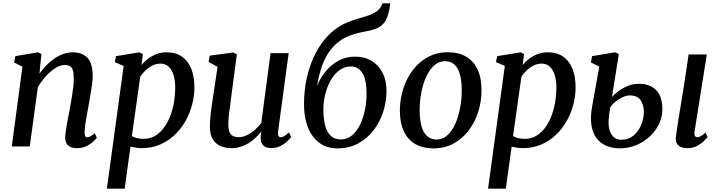

<svg xmlns="http://www.w3.org/2000/svg" viewBox="-20 -882 4330 1156"><path d="M217.5 -439Q236.5 -465.5 259.2 -488.8Q282 -512 307.8 -529.8Q333.5 -547.5 361.8 -557.2Q390 -567 419.5 -567Q473 -567 505.5 -535.2Q538 -503.5 538 -422Q538 -402 533.8 -371Q529.5 -340 523.8 -307Q518 -274 513.5 -247Q509 -221.5 503.5 -193Q498 -164.5 494 -136.8Q490 -109 489.5 -87Q489 -70 493 -62.8Q497 -55.5 504 -55.5Q513 -55.5 524 -61Q535 -66.5 550.5 -79.5L563 -52.5Q559 -46 543 -30.8Q527 -15.5 501.8 -2.8Q476.5 10 443.5 10Q416.5 10 400.8 1.2Q385 -7.5 378.5 -22.5Q372 -37.5 372.5 -58Q373.5 -72.5 376 -91.8Q378.5 -111 382.5 -133Q386.5 -155 390.8 -177.2Q395 -199.5 399 -220Q402.5 -241 407 -265.2Q411.5 -289.5 415.2 -315Q419 -340.5 421.8 -365.2Q424.5 -390 424 -412Q424 -443 418.5 -459.8Q413 -476.5 400.8 -483.5Q388.5 -490.5 368 -490.5Q349 -490.5 327.5 -479.8Q306 -469 284.5 -450.8Q263 -432.5 243.2 -408.2Q223.5 -384 208 -357.5L159 0H51L115 -480.5L65 -506L72.5 -544L208 -567L229.5 -556.5Z M623.5 254 724.5 -485 671 -508 678.5 -544 819.5 -567 840 -556.5 832 -491Q848 -510.5 870.5 -527.8Q893 -545 921 -556Q949 -567 982.5 -567Q1039 -567 1076.2 -540.8Q1113.5 -514.5 1132 -467Q1150.5 -419.5 1150.5 -355.5Q1150.5 -303.5 1136.5 -251Q1122.5 -198.5 1095.8 -151.5Q1069 -104.5 1030.2 -68.2Q991.5 -32 941.8 -11Q892 10 832.5 10Q817 10 799.2 7.2Q781.5 4.5 765.5 1L730.5 254ZM774 -63Q788.5 -54 806.5 -50Q824.5 -46 845 -46Q884 -46 914.5 -64.5Q945 -83 967.8 -114.2Q990.5 -145.5 1005.5 -185.2Q1020.5 -225 1027.8 -268.2Q1035 -311.5 1035 -353Q1035 -397.5 1024.8 -430.2Q1014.5 -463 995 -481Q975.5 -499 947 -499Q920 -499 896.5 -487Q873 -475 854.8 -457Q836.5 -439 824.5 -421Z M1372 10Q1338.5 10 1309.5 -2Q1280.5 -14 1262.2 -42Q1244 -70 1243.5 -119.5Q1243.5 -136.5 1245 -157.5Q1246.5 -178.5 1249.2 -201.8Q1252 -225 1255.2 -248.5Q1258.5 -272 1262 -294L1290 -479.5L1236 -509L1242.5 -547L1384.5 -566L1406 -555L1371 -290Q1369 -268.5 1366 -247.8Q1363 -227 1360.2 -207.5Q1357.5 -188 1356 -170Q1354.5 -152 1354.5 -136.5Q1354.5 -105 1362 -87.5Q1369.5 -70 1383.5 -63Q1397.5 -56 1417.5 -56Q1442.5 -56 1467.8 -68.5Q1493 -81 1515 -100.5Q1537 -120 1553 -141L1609 -562H1718L1654.5 -92Q1652 -73 1656.8 -64.2Q1661.5 -55.5 1670 -55.5Q1679.5 -55.5 1690.8 -62Q1702 -68.5 1720 -84.5L1733 -57.5Q1728.5 -50 1712.2 -33.8Q1696 -17.5 1670.5 -4Q1645 9.5 1613 9.5Q1580.5 9.5 1564.8 -7Q1549 -23.5 1549.5 -51Q1549.5 -53 1549.5 -57Q1549.5 -61 1550 -66Q1550.5 -71 1551.2 -76.5Q1552 -82 1552.5 -86.5L1551 -87.5Q1536.5 -69.5 1518.5 -52.2Q1500.5 -35 1478.2 -21Q1456 -7 1429.5 1.5Q1403 10 1372 10Z M2330 -862 2324 -825Q2317 -788 2304 -762.8Q2291 -737.5 2267.5 -722Q2244 -706.5 2204 -697.5Q2194 -695.5 2183 -693.2Q2172 -691 2160 -688.5Q2135.5 -683.5 2110.5 -676.2Q2085.5 -669 2061.2 -657.2Q2037 -645.5 2014 -626.5Q1986 -604.5 1961.5 -569.8Q1937 -535 1918.8 -484.2Q1900.5 -433.5 1888.5 -364Q1907.5 -411.5 1940.2 -451.8Q1973 -492 2018 -516.5Q2063 -541 2118.5 -541Q2174.5 -541 2217 -515.8Q2259.5 -490.5 2283.2 -444.2Q2307 -398 2307 -334.5Q2307 -270.5 2287.2 -209Q2267.5 -147.5 2229.5 -97.8Q2191.5 -48 2136.2 -18.2Q2081 11.5 2010 11.5Q1962.5 11.5 1925.5 -7.8Q1888.5 -27 1862.8 -62Q1837 -97 1823.8 -145.8Q1810.5 -194.5 1810.5 -254Q1810.5 -336 1826 -407.5Q1841.5 -479 1868.8 -538.2Q1896 -597.5 1933 -642.5Q1970 -687.5 2013 -716Q2045 -737 2077 -749.5Q2109 -762 2139.8 -770.8Q2170.5 -779.5 2197 -788.5Q2223.5 -797.5 2244 -811Q2264.5 -824.5 2276.5 -846.5L2283 -862ZM2093 -482Q2054.5 -482 2023.8 -459.2Q1993 -436.5 1971.2 -398.5Q1949.5 -360.5 1938 -314Q1926.5 -267.5 1927 -219.5Q1927.5 -167 1937.5 -127.2Q1947.5 -87.5 1970.5 -65Q1993.5 -42.5 2031.5 -42.5Q2072 -42.5 2101.5 -68.5Q2131 -94.5 2150.2 -136.2Q2169.5 -178 2178.5 -227Q2187.5 -276 2187 -323Q2186.5 -402 2161.8 -442Q2137 -482 2093 -482Z M2676.5 -567.5Q2741.5 -567.5 2786.5 -541Q2831.5 -514.5 2855.2 -463.8Q2879 -413 2879 -340Q2879.5 -271.5 2859.2 -208.2Q2839 -145 2801 -95.5Q2763 -46 2709.5 -17.2Q2656 11.5 2590 11.5Q2526 11.5 2480.8 -14.5Q2435.5 -40.5 2411.8 -90.8Q2388 -141 2387.5 -213Q2387.5 -282.5 2407.5 -346.2Q2427.5 -410 2465.5 -460Q2503.5 -510 2556.8 -538.8Q2610 -567.5 2676.5 -567.5ZM2660 -513.5Q2628 -513.5 2603.2 -495.2Q2578.5 -477 2560.2 -446.5Q2542 -416 2530 -377.8Q2518 -339.5 2512.2 -298.5Q2506.5 -257.5 2506.5 -219.5Q2507 -157.5 2519 -118.2Q2531 -79 2554 -60.5Q2577 -42 2608.5 -42Q2639.5 -42 2664 -60Q2688.5 -78 2706.8 -108.8Q2725 -139.5 2736.8 -177.8Q2748.5 -216 2754.5 -256.8Q2760.5 -297.5 2760 -336Q2760 -398 2748.2 -437Q2736.5 -476 2714.5 -494.8Q2692.5 -513.5 2660 -513.5Z M2918.5 254 3019.5 -485 2966 -508 2973.5 -544 3114.5 -567 3135 -556.5 3127 -491Q3143 -510.5 3165.5 -527.8Q3188 -545 3216 -556Q3244 -567 3277.5 -567Q3334 -567 3371.2 -540.8Q3408.5 -514.5 3427 -467Q3445.5 -419.5 3445.5 -355.5Q3445.5 -303.5 3431.5 -251Q3417.5 -198.5 3390.8 -151.5Q3364 -104.5 3325.2 -68.2Q3286.5 -32 3236.8 -11Q3187 10 3127.5 10Q3112 10 3094.2 7.2Q3076.5 4.5 3060.5 1L3025.5 254ZM3069 -63Q3083.5 -54 3101.5 -50Q3119.5 -46 3140 -46Q3179 -46 3209.5 -64.5Q3240 -83 3262.8 -114.2Q3285.5 -145.5 3300.5 -185.2Q3315.5 -225 3322.8 -268.2Q3330 -311.5 3330 -353Q3330 -397.5 3319.8 -430.2Q3309.5 -463 3290 -481Q3270.5 -499 3242 -499Q3215 -499 3191.5 -487Q3168 -475 3149.8 -457Q3131.5 -439 3119.5 -421Z M4120 10Q4096.5 10 4079.8 2.8Q4063 -4.5 4054.8 -18.8Q4046.5 -33 4049 -54.5Q4050.5 -69 4053.8 -91.2Q4057 -113.5 4061.5 -142.2Q4066 -171 4071.8 -205.8Q4077.5 -240.5 4084 -280.2Q4090.5 -320 4097.5 -364Q4104.5 -408 4111.5 -456Q4118.5 -504 4126 -554H4235.5L4162 -91Q4159 -73 4164 -64.2Q4169 -55.5 4177.5 -55.5Q4187.5 -55.5 4198.8 -61.8Q4210 -68 4227 -84L4240 -57.5Q4235 -50 4219.2 -34Q4203.5 -18 4178.5 -4Q4153.5 10 4120 10ZM3710.5 11Q3667 11 3631.5 -3.8Q3596 -18.5 3572.5 -48.8Q3549 -79 3541.2 -126Q3533.5 -173 3544.5 -238L3588 -481L3538 -506L3544.5 -544L3683 -567L3706 -556.5L3664.5 -298.5Q3677.5 -312.5 3701.5 -331.2Q3725.5 -350 3757.8 -363.8Q3790 -377.5 3827 -377.5Q3868.5 -377.5 3900.2 -362Q3932 -346.5 3950 -312.5Q3968 -278.5 3968 -222.5Q3968 -179 3948.5 -137.2Q3929 -95.5 3894 -62Q3859 -28.5 3812.2 -8.8Q3765.5 11 3710.5 11ZM3720.5 -40.5Q3764 -40.5 3794.5 -66.2Q3825 -92 3840.8 -131Q3856.5 -170 3856.5 -208.5Q3856.5 -250 3837 -278.8Q3817.5 -307.5 3771 -307.5Q3752.5 -307.5 3729.5 -297.2Q3706.5 -287 3686 -270.2Q3665.5 -253.5 3653.5 -234Q3650.5 -214.5 3648 -195.2Q3645.5 -176 3644.5 -158Q3642.5 -118.5 3652 -92.5Q3661.5 -66.5 3679.5 -53.5Q3697.5 -40.5 3720.5 -40.5Z"/></svg>

Font: Merriweather 20pt Medium
Style: Italic
Weight: 500
Italic angle: -7.8°
Version: Version 2.101